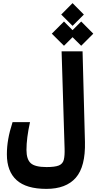

<svg xmlns="http://www.w3.org/2000/svg" viewBox="-20 -1021 626 1225"><path d="M275.9 184.1Q147.9 184.1 85.9 128.2Q23.9 72.3 23.9 -36.6Q23.9 -84.5 32.5 -133.5Q41 -182.6 60.1 -241.7H171.4Q148.9 -139.6 148.9 -64.5Q148.9 -4.9 176 20Q203.1 44.9 276.9 44.9Q330.6 44.9 355.5 34.7Q380.4 24.4 387 -1.5Q393.6 -27.3 392.1 -73.7L373 -693.4H506.8L522 -116.2Q525.9 42 463.6 113Q401.4 184.1 275.9 184.1ZM498 -729 442.9 -783.7 388.2 -729 310.5 -806.2 388.2 -883.8 442.9 -828.6 498 -883.8 575.2 -806.2ZM442.9 -856 370.6 -928.2 442.9 -1001 515.1 -928.2Z"/></svg>

Font: Cascadia Mono
Style: Bold
Weight: 700
Monospace: yes
Designer: Aaron Bell
Foundry: Saja Typeworks
Version: Version 2404.023; ttfautohint (v1.8.4)